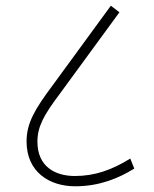

<svg xmlns="http://www.w3.org/2000/svg" viewBox="-20 -652 540 672"><path d="M243 0C328 0 395 -28 450 -62L436 -97C371 -57 312 -36 242 -36C174 -36 111 -68 111 -156C111 -209 133 -249 191 -326L398 -609L368 -632L164 -353C102 -270 73 -221 73 -157C73 -49 154 0 243 0Z"/></svg>

Font: Noto Sans SemiCondensed ExtraLight
Style: Regular
Weight: 200
Width: 4
Designer: Monotype Design Team
Foundry: Monotype Imaging Inc.
Version: Version 2.013